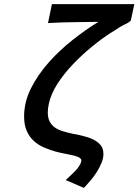

<svg xmlns="http://www.w3.org/2000/svg" viewBox="-20 -732 672 932"><path d="M299 142 313 129Q318 124 323 119.5Q328 115 333 110Q338 105 343.5 99.5Q349 94 354 88Q375 62 375 46Q375 41 368.5 35.5Q362 30 342 24Q322 19 297.5 14.5Q273 10 247 3Q220 -5 193 -16.5Q166 -28 144.5 -47.5Q123 -67 110 -96Q97 -125 97 -167Q97 -237 130.5 -303.5Q164 -370 216.5 -429Q269 -488 333 -538.5Q397 -589 458 -626Q401 -625 345 -624.5Q289 -624 232 -621L213 -620L232 -712H632L615 -632L601 -621Q585 -614 561 -600Q550 -593 539.5 -586Q529 -579 520 -574Q476 -546 427 -506Q378 -466 334.5 -420.5Q291 -375 259 -325.5Q227 -276 217 -228Q212 -205 212 -186Q212 -160 221 -142.5Q230 -125 246 -113.5Q262 -102 285 -95Q308 -88 336 -82Q358 -79 379 -73Q391 -70 403 -66.5Q415 -63 426 -58Q449 -48 465.5 -31Q482 -14 482 15Q482 36 473 58Q464 80 451 101Q438 122 422.5 140.5Q407 159 395 172L387 180Z"/></svg>

Font: Codetta
Style: Bold Italic
Weight: 700
Italic angle: -11°
Designer: Ulrich Proeller
Foundry: PROSA GmbH
Version: Version 2.00;September 29, 2018;FontCreator 11.5.0.2427 64-b